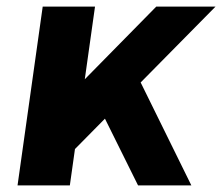

<svg xmlns="http://www.w3.org/2000/svg" viewBox="-20 -560 671 580"><path d="M87 -169 452 -540H631L181 -84ZM109 -540H267L191 0H33ZM272 -252 396 -329 558 0H397Z"/></svg>

Font: Pathway Extreme 28pt
Style: Bold Italic
Weight: 700
Italic angle: -8°
Designer: Eduardo Rodriguez Tunni
Foundry: Eduardo Rodriguez Tunni
Version: Version 1.001;gftools[0.9.26]